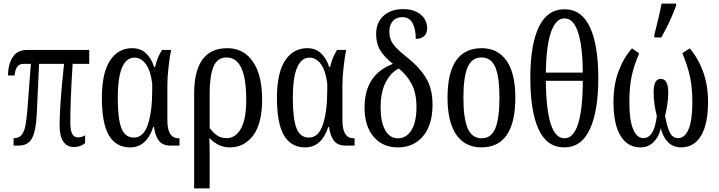

<svg xmlns="http://www.w3.org/2000/svg" viewBox="-20 -816 4030 1076"><path d="M314 -114Q314 -229 339 -458H199L186 -177Q182 -85 160 -42.5Q138 0 84 0H56V-41Q82 -42 97 -55.5Q112 -69 120 -102Q128 -135 133 -195L153 -458H110Q67 -458 62 -393H25Q25 -455 51 -495.5Q77 -536 131 -536H480V-458H387Q374 -252 374 -129Q374 -86 384.5 -66Q395 -46 417 -46Q439 -46 457 -58V-14Q430 8 394 8Q356 8 335 -22Q314 -52 314 -114Z M551 -267Q551 -407 596.5 -476.5Q642 -546 721 -546Q767 -546 797.5 -518Q828 -490 844 -440H849Q862 -497 888 -536H939Q932 -504 925 -444Q918 -384 918 -339V-141Q918 -41 981 -41H986V0H935Q891 0 870 -28Q849 -56 843 -105H839Q801 10 710 10Q630 10 590.5 -57Q551 -124 551 -267ZM833 -309V-348Q824 -420 797.5 -456.5Q771 -493 734 -493Q640 -493 640 -266Q640 -150 660.5 -97.5Q681 -45 730 -45Q784 -45 808.5 -117.5Q833 -190 833 -309Z M1068 -291Q1068 -546 1254 -546Q1345 -546 1397 -471Q1449 -396 1449 -258Q1449 -124 1399 -57Q1349 10 1267 10Q1204 10 1153 -43Q1155 -7 1155 49V240H1068ZM1360 -258Q1360 -494 1250 -494Q1198 -494 1176.5 -442.5Q1155 -391 1155 -293V-98Q1178 -69 1199 -55.5Q1220 -42 1252 -42Q1299 -42 1329.5 -94Q1360 -146 1360 -258Z M1532 -267Q1532 -407 1577.5 -476.5Q1623 -546 1702 -546Q1748 -546 1778.5 -518Q1809 -490 1825 -440H1830Q1843 -497 1869 -536H1920Q1913 -504 1906 -444Q1899 -384 1899 -339V-141Q1899 -41 1962 -41H1967V0H1916Q1872 0 1851 -28Q1830 -56 1824 -105H1820Q1782 10 1691 10Q1611 10 1571.5 -57Q1532 -124 1532 -267ZM1814 -309V-348Q1805 -420 1778.5 -456.5Q1752 -493 1715 -493Q1621 -493 1621 -266Q1621 -150 1641.5 -97.5Q1662 -45 1711 -45Q1765 -45 1789.5 -117.5Q1814 -190 1814 -309Z M2023 -214Q2023 -398 2182 -458Q2135 -495 2111.5 -533Q2088 -571 2088 -625Q2088 -691 2130 -728Q2172 -765 2239 -765Q2285 -765 2315.5 -749Q2346 -733 2360 -709Q2374 -685 2374 -659Q2374 -629 2357 -613.5Q2340 -598 2310 -598Q2310 -653 2292 -686.5Q2274 -720 2234 -720Q2201 -720 2181.5 -698Q2162 -676 2162 -639Q2162 -598 2183 -569Q2204 -540 2261 -495Q2332 -438 2368 -378Q2404 -318 2404 -230Q2404 -116 2351 -53Q2298 10 2209 10Q2125 10 2074 -49.5Q2023 -109 2023 -214ZM2314 -216Q2314 -293 2287.5 -344Q2261 -395 2215 -432Q2173 -413 2143 -357.5Q2113 -302 2113 -213Q2113 -133 2138.5 -87Q2164 -41 2210 -41Q2258 -41 2286 -87Q2314 -133 2314 -216Z M2488 -269Q2488 -546 2680 -546Q2769 -546 2818.5 -476Q2868 -406 2868 -269Q2868 10 2677 10Q2587 10 2537.5 -60.5Q2488 -131 2488 -269ZM2779 -269Q2779 -384 2756 -439Q2733 -494 2678 -494Q2624 -494 2600.5 -439Q2577 -384 2577 -269Q2577 -153 2601 -97Q2625 -41 2679 -41Q2733 -41 2756 -97Q2779 -153 2779 -269Z M2952 -379Q2952 -565 2999.5 -664.5Q3047 -764 3144 -764Q3239 -764 3286 -664Q3333 -564 3333 -378Q3333 -193 3285.5 -91.5Q3238 10 3143 10Q3045 10 2998.5 -91Q2952 -192 2952 -379ZM3246 -409Q3245 -557 3219.5 -635Q3194 -713 3144 -713Q3094 -713 3067.5 -635Q3041 -557 3039 -409ZM3246 -363H3039Q3042 -41 3143 -41Q3195 -41 3220.5 -124.5Q3246 -208 3246 -363Z M3418 -245Q3418 -340 3446 -415.5Q3474 -491 3522 -545L3562 -517Q3533 -450 3520 -389.5Q3507 -329 3507 -242Q3507 -143 3528 -92.5Q3549 -42 3585 -42Q3647 -42 3661 -167Q3654 -191 3648.5 -227Q3643 -263 3643 -296Q3643 -336 3652.5 -355Q3662 -374 3683 -374Q3725 -374 3725 -296Q3725 -264 3719.5 -228.5Q3714 -193 3707 -168Q3718 -106 3733.5 -74Q3749 -42 3781 -42Q3818 -42 3839 -92Q3860 -142 3860 -242Q3860 -325 3846.5 -387Q3833 -449 3804 -518L3845 -545Q3892 -491 3920 -415Q3948 -339 3948 -245Q3948 -120 3908.5 -55Q3869 10 3797 10Q3753 10 3724.5 -18.5Q3696 -47 3683 -97Q3673 -50 3643 -20Q3613 10 3570 10Q3497 10 3457.5 -55Q3418 -120 3418 -245ZM3647 -621Q3675 -729 3688 -796H3769V-784Q3736 -694 3686 -606H3647Z"/></svg>

Font: Noto Serif Cond
Style: Regular
Weight: 400
Width: 3
Designer: Monotype Design Team
Foundry: Monotype Imaging Inc.
Version: Version 1.001